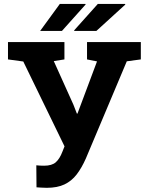

<svg xmlns="http://www.w3.org/2000/svg" viewBox="-20 -919 727 950"><path d="M211.4 10.3Q199.2 10.3 183.8 9.3Q168.5 8.3 160.6 7.8L159.7 -101.1Q165 -100.1 178.2 -99.6Q191.4 -99.1 198.2 -99.1Q236.8 -99.1 256.1 -116.2Q275.4 -133.3 288.6 -168L299.3 -194.8L95.2 -614.7L19.5 -625V-710.9H298.8V-625L246.1 -616.7L343.3 -400.9L360.4 -356.9H363.3L460 -615.2L410.6 -625V-710.9H676.8V-625L607.4 -615.7L404.8 -134.8Q384.3 -88.4 359.4 -55.9Q334.5 -23.4 299.1 -6.6Q263.7 10.3 211.4 10.3ZM347.7 -766.1 346.7 -768.6 463.9 -899.4H599.1L600.1 -896.5L457 -766.1ZM182.1 -766.1H178.7L275.9 -899.4H402.8L403.8 -897L286.6 -766.1Z"/></svg>

Font: Roboto Slab LO
Style: Bold
Weight: 700
Designer: Google
Version: Version 2.000